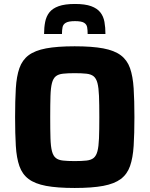

<svg xmlns="http://www.w3.org/2000/svg" viewBox="-20 -926 743 954"><path d="M351 8Q264.5 8 209 -2.4Q153.5 -12.9 122 -36.6Q90.6 -60.3 76.4 -100.7Q62.2 -141.2 58.6 -201.2Q55 -261.3 55 -344Q55 -426.7 58.6 -486.8Q62.2 -546.8 76.4 -587.3Q90.6 -627.7 122 -651.4Q153.5 -675.1 209 -685.6Q264.5 -696 351 -696Q437.4 -696 493 -685.6Q548.5 -675.1 580.1 -651.4Q611.8 -627.7 626.1 -587.3Q640.3 -546.8 644.1 -486.8Q647.9 -426.7 647.9 -344Q647.9 -261.3 644.1 -201.2Q640.3 -141.2 626.1 -100.7Q611.8 -60.3 580.1 -36.6Q548.5 -12.9 493 -2.4Q437.4 8 351 8ZM351 -125.6Q386.7 -125.6 409.5 -128.2Q432.4 -130.7 445.2 -141.1Q458.1 -151.6 464.2 -174.7Q470.3 -197.9 471.9 -238.9Q473.5 -279.8 473.5 -344Q473.5 -408.2 471.9 -449.1Q470.3 -490.1 464.2 -513.3Q458.1 -536.4 445.2 -546.9Q432.4 -557.3 409.5 -559.8Q386.7 -562.4 351 -562.4Q315.8 -562.4 293 -559.8Q270.1 -557.3 257.2 -546.9Q244.2 -536.4 238.2 -513.3Q232.1 -490.1 230.8 -449.1Q229.5 -408.2 229.5 -344Q229.5 -279.8 230.8 -238.9Q232.1 -197.9 238.2 -174.7Q244.2 -151.6 257.2 -141.1Q270.1 -130.7 293 -128.2Q315.8 -125.6 351 -125.6ZM352.5 -906.3Q403 -906.3 433 -895.3Q463 -884.3 478.6 -864.4Q494.2 -844.5 499 -817Q503.9 -789.6 503.9 -757.2H415.5Q415.5 -776.4 413 -790.8Q410.4 -805.2 397.4 -813.1Q384.3 -821 352.5 -821Q321.3 -821 307.5 -813.1Q293.6 -805.2 290.8 -790.8Q287.9 -776.4 287.9 -757.2H199Q199 -789.6 204.4 -817Q209.8 -844.5 225.3 -864.4Q240.9 -884.3 271.5 -895.3Q302.1 -906.3 352.5 -906.3Z"/></svg>

Font: Saira Thin
Style: Regular
Weight: 100
Designer: Hector Gatti with collaboration of the Omnibus-Type team
Foundry: Omnibus-Type
Version: Version 1.101